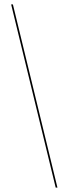

<svg xmlns="http://www.w3.org/2000/svg" viewBox="-20 -770 314 879"><path d="M243 89 39 -750H31L235 89Z"/></svg>

Font: Moniqa SemBd Display
Style: Regular
Weight: 600
Designer: Rajesh Rajput
Foundry: Rajesh Rajput
Version: Version 1.000